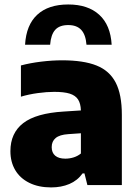

<svg xmlns="http://www.w3.org/2000/svg" viewBox="-20 -827 614 858"><path d="M524.5 -314V0H370.5L357.5 -52H349Q326 -20 290 -4.8Q254 10.5 208.5 10.5Q152 10.5 110.8 -10Q69.5 -30.5 48 -67Q26.5 -103.5 26.5 -151.5Q26.5 -232.5 83.8 -276.8Q141 -321 264.5 -328.5L341.5 -333.5Q340.5 -364.5 328.8 -382.5Q317 -400.5 291.8 -408.5Q266.5 -416.5 222.5 -416.5Q189 -416.5 148.8 -411Q108.5 -405.5 73.5 -395V-534.5Q114.5 -545.5 163.8 -551.5Q213 -557.5 257.5 -557.5Q353.5 -557.5 411.5 -534.2Q469.5 -511 497 -458Q524.5 -405 524.5 -314ZM341.5 -141V-231.5L284.5 -227.5Q246.5 -225 228.8 -210.2Q211 -195.5 211 -169.5Q211 -144.5 226.8 -131.2Q242.5 -118 272 -118Q290.5 -118 308.5 -123.5Q326.5 -129 341.5 -141ZM285 -807Q373 -807 423.5 -761Q474 -715 479 -627H366.5Q363 -672 343 -693.5Q323 -715 285 -715Q246 -715 226.8 -693.8Q207.5 -672.5 204 -627H92Q97 -715.5 146.5 -761.2Q196 -807 285 -807Z"/></svg>

Font: Encode Sans ExtraBold
Style: Regular
Weight: 800
Designer: Multiple Designers
Foundry: Impallari Type
Version: Version 2.000